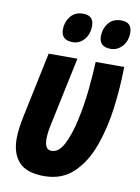

<svg xmlns="http://www.w3.org/2000/svg" viewBox="-86 -814 641 881"><g transform="rotate(10 234.5 -373.5)"><path d="M279 -708Q279 -756 230 -756Q191 -756 170.5 -729.5Q150 -703 150 -669Q150 -619 204 -619Q235 -619 257 -643.5Q279 -668 279 -708ZM457 -708Q457 -756 407 -756Q368 -756 347.5 -729.5Q327 -703 327 -669Q327 -619 381 -619Q412 -619 434.5 -643.5Q457 -668 457 -708ZM457 -548H324Q322 -492 314.5 -418Q307 -344 291.5 -273.5Q276 -203 252.5 -157Q229 -111 195 -111Q163 -111 163 -161Q163 -190 172 -231L239 -548H105L43 -253Q28 -184 28 -139Q28 -69 64 -30Q100 9 181 9Q264 9 317.5 -42Q371 -93 401 -176Q431 -259 443.5 -356.5Q456 -454 457 -548Z"/></g></svg>

Font: Noto Sans UI Condensed ExtraBold
Style: Italic
Weight: 800
Width: 3
Designer: Monotype Design Team
Foundry: Monotype Imaging Inc.
Version: 1.001